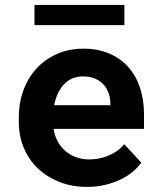

<svg xmlns="http://www.w3.org/2000/svg" viewBox="-20 -731 640 761"><path d="M325.2 9.8Q264.2 9.8 214.4 -10.3Q164.6 -30.3 128.9 -64.7Q93.3 -99.1 74 -145.8Q54.7 -192.4 54.7 -245.6V-265.1Q54.7 -325.7 73.7 -375.7Q92.8 -425.8 127 -461.9Q161.1 -498 208 -518.1Q254.9 -538.1 310.1 -538.1Q367.2 -538.1 411.9 -519.3Q456.5 -500.5 487.5 -466.3Q518.6 -432.1 534.7 -384Q550.8 -335.9 550.8 -277.8V-220.2H192.4Q196.3 -193.4 208.3 -171.1Q220.2 -148.9 238.8 -132.8Q257.3 -116.7 281.2 -107.9Q305.2 -99.1 333.5 -99.1Q353.5 -99.1 373.3 -103Q393.1 -106.9 411.1 -114.5Q429.2 -122.1 444.8 -133.3Q460.4 -144.5 472.2 -159.7L540 -86.4Q527.3 -68.4 507.1 -51Q486.8 -33.7 459.2 -20.3Q431.6 -6.8 397.9 1.5Q364.3 9.8 325.2 9.8ZM309.1 -428.2Q286.1 -428.2 267.1 -420.2Q248 -412.1 233.6 -397Q219.2 -381.8 209.5 -360.8Q199.7 -339.8 194.8 -314H417.5V-324.7Q416.5 -346.2 409.2 -365.2Q401.9 -384.3 388.2 -398.2Q374.5 -412.1 354.7 -420.2Q335 -428.2 309.1 -428.2ZM473.1 -631.3H116.7V-711.4H473.1Z"/></svg>

Font: Roboto Mono
Style: Bold
Weight: 700
Designer: Google
Version: Version 2.000985; 2015; ttfautohint (v1.3)